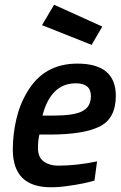

<svg xmlns="http://www.w3.org/2000/svg" viewBox="-20 -778 509 809"><path d="M194 11Q34 11 34 -148Q34 -211 48.5 -274.5Q63 -338 95 -391Q165 -510 306 -510Q468 -510 468 -374Q468 -279 400 -245Q332 -211 189 -211H146Q140 -187 140 -154Q140 -115 164.5 -97.5Q189 -80 224 -80Q303 -80 389 -98L378 -17Q331 -3 262 6Q229 11 194 11ZM207 -291Q291 -291 327 -309.5Q363 -328 363 -373Q363 -427 300 -427Q194 -427 159 -291ZM366 -589 157 -672 208 -758 411 -666Z"/></svg>

Font: Storia Sans SemiBold
Style: Italic
Weight: 600
Italic angle: -13°
Designer: Campivisivi
Foundry: Accademia di Belle Arti di Urbino and students of MA course of Visual design
Version: Version 60.001;May 25, 2020;FontCreator 12.0.0.2522 64-bit